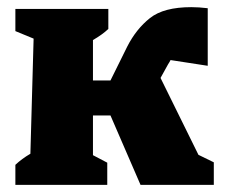

<svg xmlns="http://www.w3.org/2000/svg" viewBox="-20 -517 630 537"><path d="M23 0V-56Q41 -73 65 -87L74 -409L23 -430V-492H283V-436Q266 -420 240 -405V-292H289L336 -387Q361 -436 399.5 -466.5Q438 -497 515 -497Q536 -497 561 -494V-333L457 -349Q454 -343 450 -337L429 -299L535 -84L578 -63V0H373L289 -194H240V-83L280 -62V0Z"/></svg>

Font: Piazzolla ExtraBold
Style: Regular
Weight: 800
Designer: Juan Pablo del Peral
Foundry: Huerta Tipografica
Version: Version 1.330